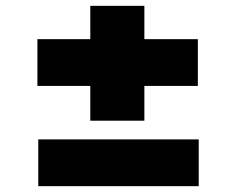

<svg xmlns="http://www.w3.org/2000/svg" viewBox="-20 -627 808 657"><path d="M108 -333V-493H657V-333ZM111 10V-150H660V10ZM289 -214V-607H474V-214Z"/></svg>

Font: Lexend Exa Black
Style: Regular
Weight: 900
Designer: Bonnie Shaver-Troup, Thomas Jockin
Foundry: Lexend
Version: Version 1.007